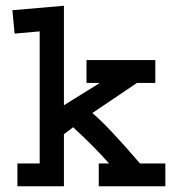

<svg xmlns="http://www.w3.org/2000/svg" viewBox="-20 -653 626 673"><path d="M23.4 -617.2 204.1 -632.8V-284.2L327.1 -360.4V-362.3H283.2V-442.4H524.4V-362.3H460L303.7 -256.8Q358.4 -210.9 470.7 -80.1H559.6V0H326.2V-80.1H362.3Q305.7 -143.6 236.3 -207L204.1 -182.6V0H41V-80.1H119.1V-543L31.2 -535.2Z"/></svg>

Font: Thabit-Bold
Style: Bold
Weight: 700
Designer: Regenerated by Nadim Shaikli
Foundry: MAK Alagha
Version: 0.01